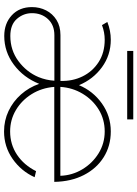

<svg xmlns="http://www.w3.org/2000/svg" viewBox="115 -780 678 948"><g transform="rotate(90 454.0 -306.0)"><path d="M157.5 12Q96 12 55.5 -25.2Q15 -62.5 15 -125Q15 -162.5 31.2 -194.5Q47.5 -226.5 78.5 -246Q109.5 -265.5 153.5 -265.5H379.5Q381.5 -325 357.2 -374.5Q333 -424 286.5 -454Q240 -484 176 -484Q139.5 -484 104 -470.5L88.5 -497Q131.5 -514 176 -514Q252 -514 311.8 -470.5Q371.5 -427 400.5 -357Q429.5 -426.5 491 -470.2Q552.5 -514 629 -514Q700.5 -514 756.2 -479Q812 -444 844.2 -381.2Q876.5 -318.5 878 -235H409Q414 -172.5 444.8 -123.2Q475.5 -74 523.5 -45.5Q571.5 -17 629 -17Q693 -17 744 -51Q795 -85 825 -145L855 -138Q825 -71.5 764.5 -29.2Q704 13 629 13Q575 13 528 -9.2Q481 -31.5 446.2 -70.8Q411.5 -110 394 -160.5Q363 -83 299.5 -35.5Q236 12 157.5 12ZM409 -265H848Q846 -323.5 816 -373.5Q786 -423.5 737 -453.8Q688 -484 629 -484Q569.5 -484 521.2 -454.5Q473 -425 443 -375.2Q413 -325.5 409 -265ZM157.5 -18Q228 -18 281.8 -58Q335.5 -98 360.5 -157Q376 -194.5 378.5 -235.5H153.5Q103.5 -235.5 74.2 -203.8Q45 -172 45 -125Q45 -83 73.2 -50.5Q101.5 -18 157.5 -18ZM231.5 -625H569.5V-595H231.5Z"/></g></svg>

Font: Urbanist Thin
Style: Regular
Weight: 100
Designer: Corey Hu
Foundry: Corey Hu
Version: Version 1.330; ttfautohint (v1.8.4.7-5d5b)